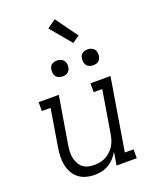

<svg xmlns="http://www.w3.org/2000/svg" viewBox="-176 -1074 951 1180"><g transform="rotate(-20 300.0 -483.5)"><path d="M235 8Q206 8 179 0.5Q152 -7 131 -23.5Q110 -40 97 -64Q84 -88 78.5 -115Q73 -142 74 -170.5Q75 -199 80 -228L120 -472H63V-530H195L143 -218Q140 -198 139 -177.5Q138 -157 142 -138Q146 -119 155 -101.5Q164 -84 178.5 -72Q193 -60 212.5 -55Q232 -50 252 -50Q252 -50 252.5 -50Q253 -50 253 -50Q272 -50 291 -53.5Q310 -57 328 -66.5Q346 -76 361 -90Q376 -104 386.5 -121Q397 -138 403 -157Q409 -176 412 -195L458 -472H402V-530H533L455 -58H512V0H380L394 -86Q382 -64 365 -45.5Q348 -27 326.5 -14.5Q305 -2 281.5 3Q258 8 235 8ZM456 -628Q444 -628 432.5 -632.5Q421 -637 414 -646Q407 -655 405 -667.5Q403 -680 405 -693Q406 -701 410.5 -709.5Q415 -718 422.5 -723Q430 -728 439 -730Q448 -732 456 -732Q469 -732 480.5 -727.5Q492 -723 499 -714Q506 -705 508 -692.5Q510 -680 508 -667Q506 -659 501.5 -650.5Q497 -642 489.5 -637Q482 -632 473.5 -630Q465 -628 456 -628ZM256 -628Q244 -628 232.5 -632.5Q221 -637 214 -646Q207 -655 205 -667.5Q203 -680 205 -693Q206 -701 210.5 -709.5Q215 -718 222.5 -723Q230 -728 239 -730Q248 -732 256 -732Q269 -732 280.5 -727.5Q292 -723 299 -714Q306 -705 308 -692.5Q310 -680 308 -667Q306 -659 301.5 -650.5Q297 -642 289.5 -637Q282 -632 273.5 -630Q265 -628 256 -628ZM388 -799 274 -935 330 -975 434 -831Z"/></g></svg>

Font: Iosevka Curly Slab LtExObl
Style: Regular
Weight: 300
Width: 7
Italic angle: -9°
Monospace: yes
Designer: Belleve Invis
Foundry: Belleve Invis
Version: Version 11.1.0; ttfautohint (v1.8.3)